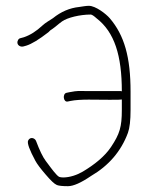

<svg xmlns="http://www.w3.org/2000/svg" viewBox="-20 -662 518 660"><path d="M398.8 -348C397.5 -348.7 395.8 -349 393.8 -349H277.6C250.8 -349 249.9 -351 218.4 -345L208.8 -343C194 -339.9 197.4 -309.8 212.8 -313L222.4 -315C255.1 -321.8 309.6 -319 357.5 -319C383.7 -319 397.5 -319.3 398.8 -320V-284C398.8 -225.6 391.5 -201.6 361.8 -157C340.1 -124.4 304.9 -96.1 264.4 -72C245.7 -60.9 220.3 -52 197.2 -52C191.6 -52 187.1 -52.7 183.6 -54C175.2 -57.2 153.9 -86.5 147.6 -95L137.1 -109C127.1 -122.3 116.1 -145 104.1 -177C100.5 -187.7 83.3 -193.3 76.6 -178.6C72.8 -170.2 81.2 -147 101.7 -109C107.5 -98.3 119.2 -82.6 136.9 -62.1C154.5 -41.5 166.9 -29.5 175.6 -26C182.3 -23.3 194.9 -22 213.5 -22C232.2 -22 258.6 -33.7 292.8 -57C352.6 -91.8 396.2 -141.3 419.8 -205.5C425.8 -221.9 428.8 -248.1 428.8 -284V-347C428.8 -465.9 407.4 -540.5 357.5 -599.1C344.5 -614.3 308.5 -642 285.6 -642C274.7 -642 262.1 -639.3 252 -638C219.6 -634.6 189.6 -621.8 162 -599.5C150.9 -592 136.2 -584 126.1 -574.5C104.9 -554.7 83.6 -541.2 62.1 -534L51.1 -531C47.1 -530.3 44.1 -528.2 42.1 -524.5C34.6 -510.9 46.2 -499.9 59.1 -502L70.1 -505C88.7 -510.7 114 -526.1 146.1 -551C150.1 -555.7 155.1 -559.7 160.8 -563C173.1 -571.6 179.4 -578.4 193.3 -588.4C211.6 -601.4 254.6 -612 291.7 -612C295.8 -612 302.4 -607.7 312 -599C373.5 -551.5 398.8 -471.5 398.8 -348Z"/></svg>

Font: MewTooHand
Style: Condensed
Weight: 400
Designer: Mew Too, Robert Jablonski
Version: Version 0.77